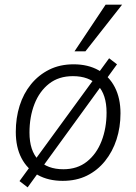

<svg xmlns="http://www.w3.org/2000/svg" viewBox="-20 -771 587 827"><path d="M250 8Q188 8 142.5 -17.5Q97 -43 72.5 -90Q48 -137 48 -203Q48 -263 64.5 -315.5Q81 -368 113.5 -408Q146 -448 192 -471Q238 -494 297 -494Q359 -494 404.5 -468.5Q450 -443 474.5 -395.5Q499 -348 499 -283Q499 -223 482 -170.5Q465 -118 432.5 -77.5Q400 -37 354.5 -14.5Q309 8 250 8ZM253 -42Q313 -42 354.5 -75Q396 -108 417.5 -163.5Q439 -219 439 -286Q439 -364 401 -403.5Q363 -443 294 -443Q233 -443 191.5 -410.5Q150 -378 128.5 -323Q107 -268 107 -200Q107 -122 145.5 -82Q184 -42 253 -42ZM99 36 64 9 450 -520 484 -494ZM301 -550 435 -751H506L348 -550Z"/></svg>

Font: Nunito Sans 12pt Light
Style: Italic
Weight: 300
Italic angle: -9°
Designer: Vernon Adams
Foundry: Vernon Adams
Version: Version 3.101;gftools[0.9.27]